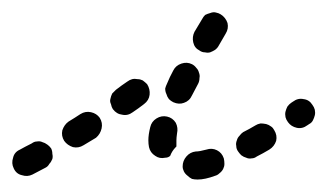

<svg xmlns="http://www.w3.org/2000/svg" viewBox="-42 -258 526 308"><path d="M316 13Q318 9 318 5Q318 0 317 -4Q314 -13 306 -17Q298 -21 289 -18Q278 -15 272 -15Q263 -14 257 -7Q251 0 251 9Q251 13 253 17Q255 21 259 24Q262 27 266 29Q270 30 275 30Q287 30 303 24Q307 23 310 20Q314 17 316 13ZM42 -3Q43 -7 42 -11Q42 -16 40 -20Q37 -24 34 -26Q30 -29 26 -30Q22 -32 17 -31Q13 -31 9 -28Q-3 -22 -10 -18Q-19 -14 -21 -5Q-24 4 -20 12Q-16 21 -7 23Q2 26 10 22Q18 18 31 11Q35 9 37 5Q40 2 42 -3ZM398 -49Q396 -53 393 -55Q389 -58 385 -59Q380 -60 376 -60Q371 -59 368 -57Q358 -51 348 -46Q345 -44 342 -40Q339 -37 338 -33Q336 -28 337 -24Q337 -19 340 -15Q342 -12 345 -9Q349 -6 353 -5Q357 -3 362 -4Q366 -4 370 -7Q380 -12 390 -18Q398 -23 401 -32Q403 -41 398 -49ZM197 -22Q196 -27 196 -33Q196 -42 199 -54Q201 -63 209 -68Q217 -73 226 -71Q235 -69 240 -61Q244 -53 242 -44Q241 -37 241 -33Q241 -32 241 -31Q241 -29 241 -27Q241 -25 241 -23Q241 -23 240 -22Q234 -16 231 -8Q230 -7 228 -6Q226 -5 223 -5Q214 -3 207 -8Q199 -13 197 -22ZM118 -69Q113 -76 104 -78Q95 -80 87 -75Q78 -69 68 -63Q61 -58 58 -49Q56 -40 61 -32Q66 -25 75 -22Q84 -20 92 -25Q102 -31 112 -37Q119 -43 121 -52Q123 -61 118 -69ZM463 -73Q464 -77 463 -82Q462 -86 459 -90Q454 -98 445 -99Q436 -101 428 -95L425 -93Q422 -91 419 -87Q417 -83 416 -79Q415 -75 416 -70Q417 -66 420 -62Q425 -55 434 -53Q443 -51 451 -57L454 -59Q458 -61 460 -65Q462 -69 463 -73ZM194 -123Q191 -126 187 -129Q183 -131 179 -131Q174 -132 170 -131Q166 -130 162 -127Q153 -121 144 -114Q141 -111 138 -108Q136 -104 135 -99Q134 -95 136 -91Q137 -86 139 -83Q145 -75 154 -74Q163 -72 171 -78Q180 -84 189 -91Q197 -97 198 -106Q199 -115 194 -123ZM225 -107Q226 -103 229 -99Q232 -96 236 -94Q245 -90 253 -93Q262 -96 266 -105Q271 -114 276 -124Q278 -128 278 -133Q279 -137 277 -142Q276 -146 273 -149Q270 -153 266 -155Q258 -159 249 -156Q240 -153 236 -145Q230 -134 226 -124Q224 -120 223 -116Q223 -111 225 -107ZM278 -177Q282 -174 287 -174Q291 -173 295 -174Q300 -176 303 -178Q307 -181 309 -185L320 -204Q325 -212 323 -221Q320 -230 312 -235Q309 -237 304 -238Q300 -239 295 -237Q291 -236 287 -234Q284 -231 282 -227L270 -207Q266 -199 268 -190Q270 -181 278 -177Z"/></svg>

Font: FRB American Cursive Guidelines Arrows Dashed Extrabold
Style: Bold Italic
Weight: 800
Italic angle: -25°
Version: Version 2.0;Modular Font Editor K font №1